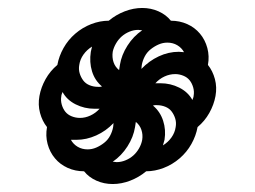

<svg xmlns="http://www.w3.org/2000/svg" viewBox="-20 -581 640 482"><path d="M226 -363Q228 -363 230.5 -363Q233 -363 236 -364Q218 -379 211 -402Q204 -425 208 -451L211 -464Q198 -456 189.5 -444Q181 -432 179 -418Q177 -407 180 -397Q183 -387 189 -379Q195 -371 205 -367Q215 -363 226 -363ZM335 -408Q354 -428 378.5 -439.5Q403 -451 429 -451Q432 -451 435 -450.5Q438 -450 442 -450Q436 -461 425 -467.5Q414 -474 400 -474Q389 -474 378.5 -469.5Q368 -465 358.5 -457.5Q349 -450 343.5 -439.5Q338 -429 336 -418Q336 -416 335.5 -413.5Q335 -411 335 -408ZM279 -405 281 -418Q285 -443 300 -466.5Q315 -490 337 -505Q334 -505 331.5 -505.5Q329 -506 327 -506Q316 -506 305 -501.5Q294 -497 285.5 -489.5Q277 -482 271 -471.5Q265 -461 263 -451Q261 -437 265 -425Q269 -413 279 -405ZM463 -330Q464 -333 465 -335.5Q466 -338 466 -340Q468 -351 465 -361.5Q462 -372 456 -379.5Q450 -387 440 -391Q430 -395 420 -395Q406 -395 393 -389Q380 -383 370 -372H383Q408 -372 430 -361Q452 -350 463 -330ZM181 -285Q194 -285 207 -291Q220 -297 230 -308H217Q192 -308 170 -319Q148 -330 137 -350Q136 -347 135 -344.5Q134 -342 134 -340Q132 -329 135 -318.5Q138 -308 144 -300.5Q150 -293 160 -289Q170 -285 181 -285ZM200 -206Q211 -206 221.5 -210.5Q232 -215 241.5 -222.5Q251 -230 256.5 -240.5Q262 -251 264 -262Q264 -264 264.5 -266.5Q265 -269 265 -272Q246 -252 221.5 -241Q197 -230 172 -230H158Q164 -219 175 -212.5Q186 -206 200 -206ZM389 -216Q402 -224 410.5 -236Q419 -248 421 -262Q423 -273 420 -283Q417 -293 411 -301Q405 -309 395 -313Q385 -317 374 -317Q372 -317 369.5 -317Q367 -317 364 -316Q382 -301 389.5 -278Q397 -255 393 -230Q392 -226 391 -223Q390 -220 389 -216ZM273 -174Q284 -174 295 -178.5Q306 -183 314.5 -190.5Q323 -198 329 -208.5Q335 -219 337 -230Q339 -243 335 -255Q331 -267 321 -275L319 -262Q315 -237 300 -213.5Q285 -190 263 -175Q266 -175 268.5 -174.5Q271 -174 273 -174ZM263 -119Q241 -119 222 -127.5Q203 -136 191 -151Q169 -151 150 -159.5Q131 -168 118 -183.5Q105 -199 99.5 -219.5Q94 -240 98 -262Q86 -277 80.5 -297.5Q75 -318 79 -340Q83 -362 94.5 -382.5Q106 -403 124 -418Q128 -440 139.5 -460.5Q151 -481 169 -496.5Q187 -512 209 -520.5Q231 -529 253 -529Q271 -544 293 -552.5Q315 -561 337 -561Q359 -561 378 -552.5Q397 -544 409 -529Q431 -529 450 -520.5Q469 -512 482 -496.5Q495 -481 500.5 -460.5Q506 -440 502 -418Q514 -403 519.5 -382.5Q525 -362 521 -340Q517 -318 505.5 -297.5Q494 -277 476 -262Q472 -240 460.5 -219.5Q449 -199 431 -183.5Q413 -168 391 -159.5Q369 -151 347 -151Q329 -136 307 -127.5Q285 -119 263 -119Z"/></svg>

Font: Iosevka XBd Ex Obl
Style: Regular
Weight: 800
Width: 7
Italic angle: -9°
Monospace: yes
Designer: Belleve Invis
Foundry: Belleve Invis
Version: Version 32.5.0; ttfautohint (v1.8.4)